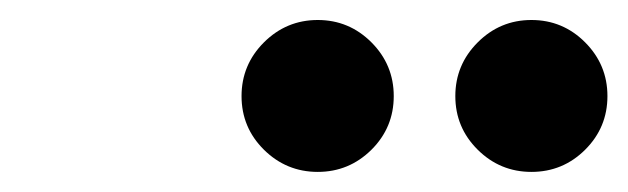

<svg xmlns="http://www.w3.org/2000/svg" viewBox="-20 -871 631 193"><path d="M437.7 -774.4Q437.7 -805.9 460.2 -828.4Q482.7 -850.9 514.2 -850.9Q545.8 -850.9 568.2 -828.4Q590.6 -805.9 590.6 -774.4Q590.6 -742.8 568.2 -720.5Q545.8 -698.2 514.2 -698.2Q482.7 -698.2 460.2 -720.5Q437.7 -742.8 437.7 -774.4ZM222.8 -774.4Q222.8 -805.9 245.3 -828.4Q267.9 -850.9 299.4 -850.9Q330.9 -850.9 353.4 -828.4Q375.8 -805.9 375.8 -774.4Q375.8 -742.8 353.4 -720.5Q330.9 -698.2 299.4 -698.2Q267.9 -698.2 245.3 -720.5Q222.8 -742.8 222.8 -774.4Z"/></svg>

Font: Bodoni* 36
Style: Bold Italic
Weight: 700
Italic angle: -13°
Version: Version 2.000; ttfautohint (v1.8.1)